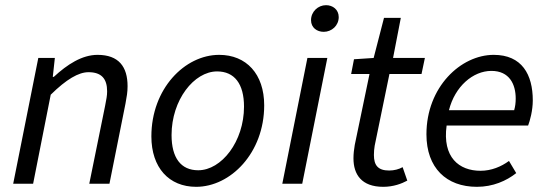

<svg xmlns="http://www.w3.org/2000/svg" viewBox="-20 -710 2111 742"><path d="M31 0H108L176 -344C237 -404 284 -431 322 -431C372 -431 394 -406 394 -357C394 -340 391 -326 386 -300L325 0H403L465 -310C470 -337 473 -354 473 -377C473 -452 439 -498 357 -498C297 -498 240 -461 188 -413H184L192 -486H128Z M738 12C871 12 1001 -119 1001 -303C1001 -424 932 -498 827 -498C694 -498 565 -367 565 -183C565 -62 633 12 738 12ZM746 -52C679 -52 643 -100 643 -188C643 -324 730 -434 819 -434C886 -434 923 -386 923 -298C923 -163 836 -52 746 -52Z M1071 0H1148L1245 -486H1168ZM1231 -587C1262 -587 1289 -611 1289 -644C1289 -673 1266 -690 1240 -690C1209 -690 1182 -665 1182 -632C1182 -603 1205 -587 1231 -587Z M1461 12C1500 12 1532 0 1554 -12L1536 -64C1522 -56 1503 -51 1484 -51C1441 -51 1425 -71 1425 -111C1425 -123 1426 -135 1428 -147L1485 -424H1609L1622 -486H1499L1529 -641H1464L1424 -486L1348 -481L1337 -424H1408L1351 -150C1348 -132 1346 -116 1346 -98C1346 -36 1377 12 1461 12Z M1823 12C1885 12 1937 -11 1975 -41L1947 -88C1917 -66 1879 -50 1837 -50C1754 -50 1689 -102 1706 -225H2021C2028 -243 2039 -283 2039 -322C2039 -422 1997 -498 1888 -498C1761 -498 1628 -374 1628 -191C1628 -61 1705 12 1823 12ZM1715 -284C1738 -376 1808 -436 1879 -436C1949 -436 1973 -384 1973 -329C1973 -312 1971 -298 1967 -284Z"/></svg>

Font: Source Sans Pro
Style: Italic
Weight: 400
Italic angle: -11°
Designer: Paul D. Hunt
Foundry: Adobe Systems Incorporated
Version: Version 3.006;hotconv 1.0.111;makeotfexe 2.5.65597